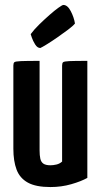

<svg xmlns="http://www.w3.org/2000/svg" viewBox="-20 -746 408 776"><path d="M184 10Q125 10 92.5 -8Q60 -26 47 -60.5Q34 -95 34 -145V-481Q34 -491 38 -494.5Q42 -498 64.5 -499Q87 -500 140 -500V-138Q140 -118 143 -104.5Q146 -91 155.5 -84.5Q165 -78 184 -78Q195 -78 208 -81Q221 -84 231 -93V-481Q231 -491 235 -494.5Q239 -498 260 -499Q281 -500 333 -500V-27Q308 -13 268 -1.5Q228 10 184 10ZM143 -552Q131 -552 122 -566.5Q113 -581 108.5 -594.5Q104 -608 104 -608Q118 -627 138.5 -647Q159 -667 180 -685.5Q201 -704 216.5 -715Q232 -726 236 -726Q253 -726 266 -701Q279 -676 283 -651Q275 -641 255 -626Q235 -611 212 -595Q189 -579 169.5 -567Q150 -555 143 -552Z"/></svg>

Font: Yanone Kaffeesatz SemiBold
Style: Regular
Weight: 600
Designer: Yanone (Cyrillic: Daniel Pouzeot, Huerta Tipografica, and Cyreal)
Foundry: Yanone
Version: Version 2.003